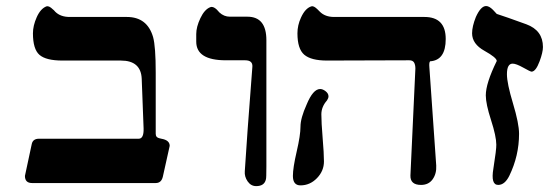

<svg xmlns="http://www.w3.org/2000/svg" viewBox="-20 -613 1864 643"><path d="M501.5 0H87.4Q63.5 0 63.5 -23.9L86.4 -130.9Q90.3 -148.4 110.4 -148.4H444.3Q461.9 -148.4 460.9 -182.6L454.6 -349.1Q452.1 -410.2 384.8 -410.2H189Q134.3 -410.2 112.3 -429.2Q90.3 -448.2 90.3 -501.5Q90.3 -526.9 103 -555.4Q115.7 -584 135.7 -591.8Q144.5 -594.2 157.2 -581.5Q159.7 -580.1 165 -573.7Q182.6 -556.2 213.4 -556.2H404.8Q473.1 -556.2 492.7 -488.8Q501.5 -457 501.5 -369.6V-165Q501.5 -152.3 514.2 -149.9L520.5 -148.4Q548.3 -143.6 548.3 -124.5L525.4 -21.5Q520.5 0 501.5 0Z M825.2 -389.6Q826.7 -411.1 800.8 -411.1H736.3Q637.2 -411.1 637.2 -473.6V-499Q637.2 -522.9 651.1 -552.2Q665 -581.5 684.1 -588.9Q696.8 -593.8 714.8 -571.3Q730 -557.1 750 -557.1H808.6Q872.1 -557.1 872.1 -478.5V-55.7Q872.1 -16.1 870.6 -12.7Q865.7 10.3 837.9 10.3Q820.3 10.3 809.3 -5.6Q798.3 -21.5 799.8 -39.6Q806.2 -144.5 825.2 -389.6Z M1440.9 -58.6Q1442.4 -31.7 1429 -12.7Q1415.5 6.3 1390.1 6.3Q1353.5 6.3 1354.5 -25.4L1371.1 -383.3Q1371.1 -396 1366.7 -403.6Q1362.3 -411.1 1350.6 -411.1L1075.2 -410.2Q1022 -410.2 999 -429.7Q976.1 -449.2 976.1 -501.5Q976.1 -528.3 987.8 -553.7Q1002 -585.4 1022.9 -591.8Q1030.8 -594.2 1043.5 -581.5L1051.3 -573.7Q1068.8 -556.2 1099.1 -556.2H1401.4Q1472.7 -556.2 1472.7 -482.4Q1472.7 -411.1 1420.4 -407.7Q1416.5 -403.8 1418 -387.2ZM1056.2 -230Q1056.2 -203.1 1060.5 -151.1Q1064.9 -99.1 1064.9 -72.3Q1064.9 -40.5 1041.5 -16.4Q1018.1 7.8 986.3 7.8Q960.9 7.8 960.9 -23.9Q960.9 -50.8 973.6 -105.5Q986.3 -160.2 986.3 -188.7Q986.3 -217.3 1006.8 -262.7Q1028.3 -314.9 1052.2 -314.9Q1061 -314.9 1070.6 -307.4Q1080.1 -299.8 1080.1 -290.5Q1080.1 -284.2 1075.2 -276.9Q1056.2 -255.4 1056.2 -230Z M1677.7 -364.3Q1677.7 -334 1698 -266.6Q1718.3 -199.2 1718.3 -165Q1718.3 -91.3 1685.5 -23.9Q1670.4 6.3 1648.4 6.3Q1623 6.3 1632.3 -48.3Q1642.6 -113.3 1642.1 -128.4Q1642.1 -156.2 1624.5 -210.7Q1606.9 -265.1 1606.9 -293.5Q1606.9 -334 1643.6 -408.7Q1643.6 -419.9 1602.3 -442.9Q1561 -465.8 1561 -501.5Q1561 -524.4 1573.7 -556.2Q1590.3 -592.8 1607.9 -592.8Q1618.2 -592.8 1630.9 -580.1L1643.6 -566.4Q1671.4 -557.6 1742.7 -531.7Q1798.3 -511.2 1798.3 -455.6Q1798.3 -438 1787.1 -407.7Q1774.4 -373.5 1760.3 -373Q1756.3 -373 1732.4 -386.5Q1708.5 -399.9 1696.8 -399.9Q1677.7 -399.9 1677.7 -364.3Z"/></svg>

Font: Accordance
Style: Bold-Italic
Weight: 700
Italic angle: -11°
Version: Version 1.2 (build January 31, 2020) Miklal Software Solutio